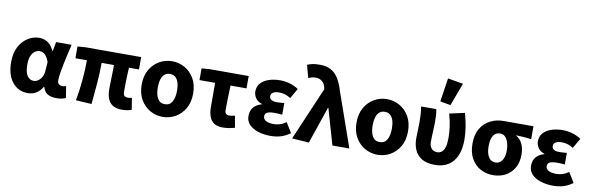

<svg xmlns="http://www.w3.org/2000/svg" viewBox="-52 -1275 5455 1768"><g transform="rotate(10 2675.0 -390.5)"><path d="M235.3 12Q144.9 12 90.4 -56.6Q35.9 -125.1 35.9 -245.6Q35.9 -328.1 66.9 -386.7Q98 -445.3 148 -476.7Q197.9 -508.1 255.4 -508.1Q283.3 -508.1 308.4 -498.2Q333.5 -488.2 354.8 -466.3Q376.2 -444.4 392.3 -409.2H396L411.7 -496.1H557.1Q547.1 -453.2 535.9 -405Q524.6 -356.8 514.9 -309.3Q505.2 -261.9 498.8 -221.2Q492.5 -180.5 492.5 -152.4Q492.5 -127.6 506.2 -117.1Q519.9 -106.6 540.5 -106.6Q547.9 -106.6 556.1 -108.3Q564.4 -110 573 -113L590.7 -4.6Q577.2 1.7 555.4 6.9Q533.7 12 503.9 12Q452.2 12 420.8 -6.6Q389.3 -25.2 376.2 -70.3H372.6Q323.1 12 235.3 12ZM270.3 -108.3Q292.1 -108.3 312.1 -122.7Q332.2 -137 345.5 -161.4Q358.9 -185.8 360.4 -215.2L366.8 -301.3Q356.6 -330.4 343.4 -349.8Q330.3 -369.1 314.2 -378.5Q298.2 -387.8 278.1 -387.8Q255.4 -387.8 234.4 -373.4Q213.5 -359 200 -328Q186.5 -296.9 186.5 -247.2Q186.5 -175.5 209.5 -141.9Q232.4 -108.3 270.3 -108.3Z M1116.7 12Q1061.4 12 1029 -8.9Q996.5 -29.7 982.7 -68Q968.9 -106.3 968.9 -157.7Q968.9 -168.7 969.4 -192.8Q969.9 -217 970.9 -249Q971.9 -281.1 972.5 -315.1Q973.1 -349.1 973.3 -380.4H858.1Q858.1 -291.5 850.3 -190.2Q842.4 -89 832.2 8.6L684.9 0Q703.2 -100.1 711.8 -199.2Q720.5 -298.3 720.5 -380.4H612.8V-490.5L687 -496.1H1207.3V-380.4H1113.7Q1111.7 -348.1 1110.2 -311.9Q1108.7 -275.6 1108.1 -242.2Q1107.5 -208.7 1107.4 -184.4Q1107.3 -160.2 1107.3 -151.7Q1107.3 -126.7 1118.8 -116.7Q1130.2 -106.6 1151.7 -106.6Q1159.3 -106.6 1168.4 -108.1Q1177.5 -109.6 1188.6 -111L1206.1 -2.6Q1191.8 2.9 1168.5 7.4Q1145.1 12 1116.7 12Z M1496.5 12Q1433.4 12 1378.6 -18.6Q1323.9 -49.3 1289.9 -107.4Q1255.9 -165.4 1255.9 -247.9Q1255.9 -330.5 1289.9 -388.6Q1323.9 -446.7 1378.6 -477.4Q1433.4 -508.1 1496.5 -508.1Q1559.6 -508.1 1614.3 -477.4Q1669.1 -446.7 1703.1 -388.6Q1737.1 -330.5 1737.1 -247.9Q1737.1 -165.4 1703.1 -107.4Q1669.1 -49.3 1614.3 -18.6Q1559.6 12 1496.5 12ZM1496.5 -106.6Q1542.7 -106.6 1564.6 -145Q1586.4 -183.3 1586.4 -247.9Q1586.4 -291 1576.9 -323Q1567.3 -354.9 1547.3 -372.2Q1527.2 -389.5 1496.5 -389.5Q1465.7 -389.5 1445.7 -372.2Q1425.6 -354.9 1416.1 -323Q1406.5 -291 1406.5 -247.9Q1406.5 -183.3 1428.5 -145Q1450.4 -106.6 1496.5 -106.6Z M2058.2 12Q2006 12 1975.8 -8.9Q1945.5 -29.7 1932.4 -68Q1919.3 -106.3 1919.3 -157.7V-380.8H1773V-490.5L1847.2 -496.1H2212.7V-380.8H2063Q2060.4 -316.7 2059.1 -256.4Q2057.7 -196 2057.7 -151.7Q2057.7 -126.7 2068.6 -116.7Q2079.4 -106.6 2096.5 -106.6Q2109.9 -106.6 2122.6 -108.7Q2135.2 -110.8 2151.6 -114.6L2170.8 -4.6Q2147.3 1.7 2118.9 6.9Q2090.5 12 2058.2 12Z M2504.8 12Q2441.7 12 2389.1 -4.9Q2336.6 -21.9 2305.5 -54.2Q2274.5 -86.4 2274.5 -133.1Q2274.5 -187.1 2303.2 -218.1Q2331.8 -249.1 2376.5 -260.2V-264.2Q2335.4 -277.1 2316.4 -306.9Q2297.4 -336.7 2297.4 -366.9Q2297.4 -415.7 2326.9 -446.8Q2356.3 -477.9 2403.9 -493Q2451.5 -508 2506.8 -508Q2551.8 -508 2597.3 -494.8Q2642.8 -481.6 2678.4 -456.7L2624.4 -362.6Q2599 -379.8 2571.4 -387.9Q2543.7 -396.1 2515.1 -396.1Q2479 -396.1 2459.3 -383.4Q2439.6 -370.7 2439.6 -348.4Q2439.6 -325.9 2457.9 -314.9Q2476.2 -303.8 2508.4 -303.8Q2524.5 -303.8 2542.9 -305.3Q2561.4 -306.8 2578.8 -307.8V-199.3Q2561 -201.3 2541.8 -202.3Q2522.7 -203.3 2505.7 -203.3Q2459.7 -203.3 2438.2 -192.5Q2416.8 -181.7 2416.8 -155.8Q2416.8 -129.6 2442.8 -115Q2468.8 -100.4 2518.6 -100.4Q2542.6 -100.4 2572.2 -109Q2601.8 -117.6 2631 -138.8L2688.2 -45.8Q2640.5 -11.8 2596.6 0.1Q2552.6 12 2504.8 12Z M2864.6 10.9 2706.1 0 2919.4 -497.6 2916.3 -512.1Q2907.7 -550.2 2882.6 -569.6Q2857.5 -589 2826.4 -589Q2803.5 -589 2787.9 -584.8Q2772.4 -580.6 2755.6 -573L2723.8 -691.6Q2748.2 -701.8 2773.6 -707.2Q2799 -712.6 2843.3 -712.6Q2900.7 -712.6 2942.3 -690.9Q2983.9 -669.2 3013.7 -622.9Q3043.4 -576.6 3064.6 -503.9L3241.4 0H3082.9L2986.4 -334.4H2982.4Z M3505.5 12Q3442.4 12 3387.6 -18.6Q3332.9 -49.3 3298.9 -107.4Q3264.9 -165.4 3264.9 -247.9Q3264.9 -330.5 3298.9 -388.6Q3332.9 -446.7 3387.6 -477.4Q3442.4 -508.1 3505.5 -508.1Q3568.6 -508.1 3623.3 -477.4Q3678.1 -446.7 3712.1 -388.6Q3746.1 -330.5 3746.1 -247.9Q3746.1 -165.4 3712.1 -107.4Q3678.1 -49.3 3623.3 -18.6Q3568.6 12 3505.5 12ZM3505.5 -106.6Q3551.7 -106.6 3573.6 -145Q3595.4 -183.3 3595.4 -247.9Q3595.4 -291 3585.9 -323Q3576.3 -354.9 3556.3 -372.2Q3536.2 -389.5 3505.5 -389.5Q3474.7 -389.5 3454.7 -372.2Q3434.6 -354.9 3425.1 -323Q3415.5 -291 3415.5 -247.9Q3415.5 -183.3 3437.5 -145Q3459.4 -106.6 3505.5 -106.6Z M4041.8 12Q3967.9 12 3921.4 -14.9Q3874.8 -41.8 3853.2 -89.8Q3831.6 -137.9 3831.6 -199.6Q3831.6 -235.4 3833.6 -271.6Q3835.6 -307.7 3835.6 -343.5Q3835.6 -373.3 3833.9 -414.3Q3832.2 -455.2 3824.7 -496.1H3966.7Q3972.6 -471.1 3974.3 -439.9Q3976 -408.6 3976 -373.6Q3976 -342.8 3973 -289.8Q3970 -236.8 3970 -187.4Q3970 -160.9 3979.7 -142.8Q3989.3 -124.7 4005.5 -115.7Q4021.8 -106.6 4042.1 -106.6Q4068.5 -106.6 4086.6 -122.2Q4104.7 -137.8 4114.2 -170.1Q4123.6 -202.3 4123.6 -253.1Q4123.6 -301.1 4116.6 -355.5Q4109.6 -409.9 4090.8 -476.7L4232.9 -508.1Q4249.8 -448.7 4260.4 -385.5Q4271 -322.4 4271 -260.3Q4271 -176 4245 -114.7Q4219 -53.4 4167.7 -20.7Q4116.5 12 4041.8 12ZM4089 -555.1 3990.9 -572.6 4024.4 -793.2 4167.9 -768.7Z M4585.2 12Q4520.5 12 4467 -17.3Q4413.5 -46.6 4381.7 -103.3Q4349.9 -159.9 4349.9 -242.2Q4349.9 -328.1 4384.6 -384.5Q4419.4 -441 4474.6 -468.6Q4529.9 -496.1 4592.1 -496.1H4875.4V-375.5Q4835.1 -380.1 4804.1 -382.9Q4773.2 -385.6 4734.5 -386.4V-382.4Q4772.3 -361.9 4792.3 -318.8Q4812.4 -275.7 4812.4 -219.2Q4812.4 -147.6 4783.2 -95.9Q4754.1 -44.2 4702.8 -16.1Q4651.5 12 4585.2 12ZM4586.8 -106.6Q4613.4 -106.6 4632.5 -121.7Q4651.5 -136.7 4662 -165.1Q4672.4 -193.5 4672.4 -234Q4672.4 -273.5 4662.4 -306.1Q4652.4 -338.7 4633.5 -358.1Q4614.6 -377.5 4587.2 -377.5Q4560.6 -377.5 4541.3 -363.7Q4522 -349.9 4511.3 -320Q4500.5 -290.2 4500.5 -242.2Q4500.5 -199.3 4511.2 -168.8Q4521.8 -138.4 4541 -122.5Q4560.3 -106.6 4586.8 -106.6Z M5146.8 12Q5083.7 12 5031.1 -4.9Q4978.6 -21.9 4947.5 -54.2Q4916.5 -86.4 4916.5 -133.1Q4916.5 -187.1 4945.2 -218.1Q4973.8 -249.1 5018.5 -260.2V-264.2Q4977.4 -277.1 4958.4 -306.9Q4939.4 -336.7 4939.4 -366.9Q4939.4 -415.7 4968.9 -446.8Q4998.3 -477.9 5045.9 -493Q5093.5 -508 5148.8 -508Q5193.8 -508 5239.3 -494.8Q5284.8 -481.6 5320.4 -456.7L5266.4 -362.6Q5241 -379.8 5213.4 -387.9Q5185.7 -396.1 5157.1 -396.1Q5121 -396.1 5101.3 -383.4Q5081.6 -370.7 5081.6 -348.4Q5081.6 -325.9 5099.9 -314.9Q5118.2 -303.8 5150.4 -303.8Q5166.5 -303.8 5184.9 -305.3Q5203.4 -306.8 5220.8 -307.8V-199.3Q5203 -201.3 5183.8 -202.3Q5164.7 -203.3 5147.7 -203.3Q5101.7 -203.3 5080.2 -192.5Q5058.8 -181.7 5058.8 -155.8Q5058.8 -129.6 5084.8 -115Q5110.8 -100.4 5160.6 -100.4Q5184.6 -100.4 5214.2 -109Q5243.8 -117.6 5273 -138.8L5330.2 -45.8Q5282.5 -11.8 5238.6 0.1Q5194.6 12 5146.8 12Z"/></g></svg>

Font: Source Sans 3 Variable
Style: Regular
Weight: 200
Designer: Paul D. Hunt
Foundry: Adobe Systems Incorporated
Version: Version 3.026